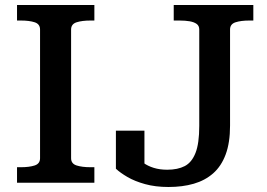

<svg xmlns="http://www.w3.org/2000/svg" viewBox="-20 -730 1068 767"><path d="M140 -98V-612Q140 -634 118.5 -641Q97 -648 63 -648H48V-710H357V-648H342Q308 -648 286 -641Q264 -634 264 -612V-98Q264 -76 286 -69Q308 -62 342 -62H357V0H48V-62H63Q97 -62 118.5 -69Q140 -76 140 -98ZM674 -710H992V-648H976Q943 -648 921 -641Q899 -634 899 -612V-228Q899 -160 881.5 -113Q864 -66 831.5 -37.5Q799 -9 754 4Q709 17 653 17Q601 17 559.5 5.5Q518 -6 489 -23Q460 -40 443 -56V-208H557V-61Q540 -66 527.5 -74.5Q515 -83 510.5 -91.5Q506 -100 509.5 -104Q513 -108 525 -104Q536 -92 553 -79.5Q570 -67 594 -59.5Q618 -52 648 -52Q690 -52 718 -66.5Q746 -81 761 -119Q776 -157 776 -227V-612Q776 -627 765.5 -634.5Q755 -642 737.5 -645Q720 -648 697 -648H674Z"/></svg>

Font: Roboto Serif Medium
Style: Regular
Weight: 500
Designer: Greg Gazdowicz
Foundry: Commercial Type
Version: Version 1.008